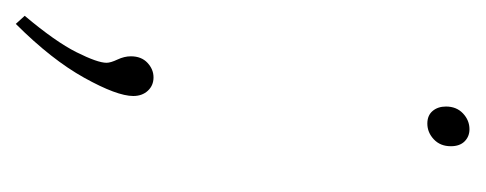

<svg xmlns="http://www.w3.org/2000/svg" viewBox="-228 -280 600 237"><g transform="rotate(90 71.5 -162.0)"><path d="M49 -52Q59 -52 65.5 -45Q72 -38 72 -27Q72 -7 49.5 33.5Q27 74 -17 118L-27 107Q5 69 18 43Q31 17 31 6Q31 1 27 -7.5Q23 -16 23 -24Q23 -37 31 -44.5Q39 -52 49 -52ZM85 -413Q85 -426 93.5 -434Q102 -442 113 -442Q122 -442 128 -436Q134 -430 134 -419Q134 -406 125.5 -398Q117 -390 106 -390Q96 -390 90.5 -396.5Q85 -403 85 -413Z"/></g></svg>

Font: Bitter Pro Thin
Style: Italic
Weight: 250
Italic angle: -9°
Designer: Sol Matas, and Bitter project Authors
Foundry: Sol Matas
Version: Version 1.010